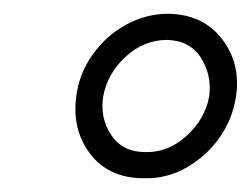

<svg xmlns="http://www.w3.org/2000/svg" viewBox="-20 -720 364 279"><path d="M91 -581Q95 -613 114.5 -640.5Q134 -668 163 -684Q192 -700 225 -700Q275 -699 302.5 -663.5Q330 -628 323 -580Q318 -547 299 -520Q280 -493 251 -476.5Q222 -460 189 -461Q138 -461 111 -496.5Q84 -532 91 -581ZM130 -580Q125 -549 141.5 -524Q158 -499 191 -499Q224 -498 251 -522.5Q278 -547 284 -580Q288 -611 272 -636Q256 -661 223 -662Q189 -662 162.5 -637.5Q136 -613 130 -580Z"/></svg>

Font: Jost*
Style: Italic
Weight: 400
Italic angle: -10°
Version: Version 3.7